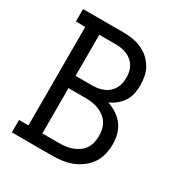

<svg xmlns="http://www.w3.org/2000/svg" viewBox="-171 -863 942 991"><g transform="rotate(30 300.0 -367.5)"><path d="M39 0V-74H95V-661H39V-735H277Q305 -735 332 -731Q359 -727 384.5 -716.5Q410 -706 431 -688Q452 -670 466.5 -646.5Q481 -623 486.5 -596Q492 -569 492 -541Q492 -516 487 -491.5Q482 -467 468.5 -446Q455 -425 435.5 -409Q416 -393 393 -383Q421 -373 446 -357Q471 -341 488.5 -317.5Q506 -294 513.5 -265Q521 -236 521 -207Q521 -177 514 -147Q507 -117 490 -92Q473 -67 448.5 -48.5Q424 -30 396 -19Q368 -8 338 -4Q308 0 277 0ZM178 -417H277Q294 -417 311 -420Q328 -423 344 -429.5Q360 -436 373 -447.5Q386 -459 394.5 -474Q403 -489 406.5 -506Q410 -523 410 -540Q410 -557 406.5 -574Q403 -591 394.5 -605.5Q386 -620 372.5 -631.5Q359 -643 343.5 -649.5Q328 -656 311 -659Q294 -662 277 -662H178ZM178 -74H277Q297 -74 317 -76.5Q337 -79 355.5 -86Q374 -93 390.5 -104.5Q407 -116 418 -132.5Q429 -149 433.5 -169Q438 -189 438 -208Q438 -228 433.5 -248Q429 -268 418 -284.5Q407 -301 390.5 -313Q374 -325 355.5 -332Q337 -339 317 -341.5Q297 -344 277 -344H178Z"/></g></svg>

Font: Iosevka HT Extended
Style: Regular
Weight: 400
Width: 7
Monospace: yes
Designer: Belleve Invis
Foundry: Belleve Invis
Version: Version 32.3.0; ttfautohint (v1.8.4)